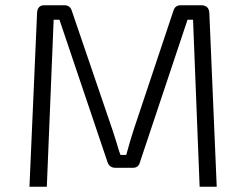

<svg xmlns="http://www.w3.org/2000/svg" viewBox="-20 -710 909 730"><path d="M745 -690Q775 -690 776 -659L804 0H739L714 -635H693L512 -93Q507 -72 485 -72H419Q395 -72 388 -96L206 -635H184L158 0H92L121 -662Q123 -690 148 -690H225Q248 -690 254 -666L408 -215L423 -168Q432 -136 438 -121H460Q475 -176 488 -216L639 -668Q645 -690 667 -690Z"/></svg>

Font: Taylor Sans Light
Style: Regular
Weight: 300
Italic angle: -8°
Designer: Natanael Gama
Version: Version 1.001 September 8, 2015